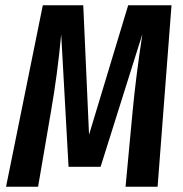

<svg xmlns="http://www.w3.org/2000/svg" viewBox="-20 -711 697 731"><path d="M580 0H458L485 -288Q497 -416 522 -581L363 -76H241L213 -580Q199 -429 174 -286L125 0H3L143 -691H297L319 -198L468 -691H633Z"/></svg>

Font: Fira Sans Extra Condensed Medium
Style: Italic
Weight: 500
Width: 3
Italic angle: -8°
Designer: Carrois Corporate & Edenspiekermann AG
Foundry: Carrois Corporate GbR & Edenspiekermann AG
Version: Version 4.203